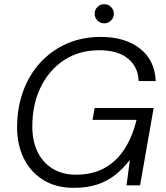

<svg xmlns="http://www.w3.org/2000/svg" viewBox="-20 -889 796 921"><path d="M333 12Q249 12 188 -25.5Q127 -63 94.5 -128.5Q62 -194 62 -278Q62 -372 91 -451.5Q120 -531 174 -589.5Q228 -648 301.5 -680Q375 -712 463 -712Q580 -712 651.5 -656Q723 -600 727 -500H645Q643 -568 594 -608Q545 -648 456 -648Q360 -648 288 -601Q216 -554 175.5 -471.5Q135 -389 135 -282Q135 -212 160.5 -160Q186 -108 233 -79.5Q280 -51 344 -51Q423 -51 480.5 -82.5Q538 -114 576.5 -173Q615 -232 635 -314H424L434 -371H717L652 0H587L603 -122Q570 -79 531.5 -49Q493 -19 445 -3.5Q397 12 333 12ZM480 -777Q461 -777 447.5 -790.5Q434 -804 434 -823Q434 -842 447.5 -855.5Q461 -869 480 -869Q499 -869 512.5 -855.5Q526 -842 526 -823Q526 -804 512.5 -790.5Q499 -777 480 -777Z"/></svg>

Font: DM Sans 24pt Light
Style: Italic
Weight: 300
Italic angle: -10°
Designer: Colophon Foundry, Jonny Pinhorn
Foundry: Colophon Foundry
Version: Version 4.004;gftools[0.9.30]